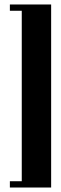

<svg xmlns="http://www.w3.org/2000/svg" viewBox="-20 -785 273 856"><path d="M208 -765V51H24V23H77V-737H24V-765Z"/></svg>

Font: Moniqa Black Heading
Style: Regular
Weight: 900
Designer: Rajesh Rajput
Foundry: Rajesh Rajput
Version: Version 1.000